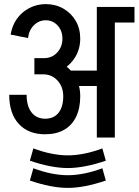

<svg xmlns="http://www.w3.org/2000/svg" viewBox="-20 -672 677 938"><path d="M285 -483Q285 -522 261.5 -547.5Q238 -573 203 -573V-652Q251 -652 289.5 -630Q328 -608 350 -570Q372 -532 372 -483ZM117 -486 32 -503Q39 -547 62.5 -580Q86 -613 123 -632.5Q160 -652 204 -652V-573Q170 -573 145.5 -548.5Q121 -524 117 -486ZM301 -252V-327H520V-252ZM289 -201Q289 -248 261 -278.5Q233 -309 190 -309V-385Q243 -385 284 -361Q325 -337 348.5 -295.5Q372 -254 372 -201ZM201 -16Q118 -16 71.5 -67Q25 -118 25 -209H110Q110 -154 134 -123Q158 -92 201 -92ZM200 -16V-92Q243 -92 266 -121Q289 -150 289 -202H372Q372 -144 352 -102Q332 -60 293.5 -38Q255 -16 200 -16ZM148 -309V-388H196V-309ZM195 -309V-388Q234 -388 259.5 -415.5Q285 -443 285 -484H372Q372 -435 349 -395.5Q326 -356 286 -332.5Q246 -309 195 -309ZM453 0V-638H541V0ZM480 -562V-638H637V-562ZM311 149V87Q349 87 392 78.5Q435 70 480 53L497 113Q444 131 397.5 140Q351 149 311 149ZM311 149Q272 149 225 140Q178 131 126 113L143 53Q188 70 231 78.5Q274 87 311 87ZM311 246V184Q349 184 392 175.5Q435 167 480 150L497 210Q444 228 397.5 237Q351 246 311 246ZM311 246Q272 246 225 237Q178 228 126 210L143 150Q188 167 231 175.5Q274 184 311 184Z"/></svg>

Font: Akshar Light
Style: Regular
Weight: 400
Version: Version 1.100